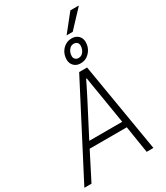

<svg xmlns="http://www.w3.org/2000/svg" viewBox="-283 -1176 1106 1281"><g transform="rotate(-30 269.5 -536.0)"><path d="M-28 0 328 -686H389L504 0H452L419 -208H133L27 0ZM157 -255H411L371 -500Q369 -511 366.5 -526.5Q364 -542 361 -559.5Q358 -577 355.5 -594Q353 -611 351 -624H346Q338 -606 326 -583Q314 -560 303 -537.5Q292 -515 284 -500ZM366 -731Q336 -731 316.5 -750Q297 -769 297 -799Q297 -828 309.5 -852Q322 -876 344.5 -891Q367 -906 396 -906Q427 -906 446.5 -887.5Q466 -869 466 -838Q466 -809 453 -785Q440 -761 418 -746Q396 -731 366 -731ZM373 -769Q389 -769 400.5 -778.5Q412 -788 418.5 -803Q425 -818 425 -834Q425 -850 415.5 -859Q406 -868 389 -868Q374 -868 362.5 -858.5Q351 -849 344.5 -834Q338 -819 338 -803Q338 -788 347.5 -778.5Q357 -769 373 -769ZM378 -940 483 -1072H546V-1069L425 -940Z"/></g></svg>

Font: Archivo SemiCondensed Thin
Style: Italic
Weight: 250
Width: 4
Italic angle: -10°
Designer: Hector Gatti
Foundry: Omnibus-Type
Version: Version 2.001